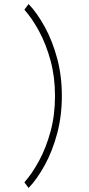

<svg xmlns="http://www.w3.org/2000/svg" viewBox="-20 -769 441 953"><path d="M287 -293Q287 -193 263.5 -105.5Q240 -18 202 51Q164 120 122 164L101 136Q140 92 174.5 28Q209 -36 231 -117Q253 -198 253 -293Q253 -387 231 -468Q209 -549 174.5 -613Q140 -677 101 -721L122 -749Q164 -705 202 -636Q240 -567 263.5 -480Q287 -393 287 -293Z"/></svg>

Font: Josefin Sans ExtraLight
Style: Regular
Weight: 250
Designer: Santiago Orozco
Foundry: Typemade
Version: Version 2.000